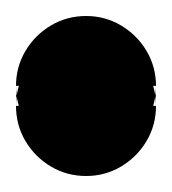

<svg xmlns="http://www.w3.org/2000/svg" viewBox="-20 -195 215 240"><path d="M0 -87.7H175V-62.7H0ZM87.7 -175Q63.7 -175 43.7 -163.2Q23.7 -151.3 11.8 -131.3Q0 -111.3 0 -87.7Q0 -63.7 11.8 -43.7Q23.7 -23.7 43.7 -11.8Q63.7 0 87.7 0Q111.3 0 131.3 -11.8Q151.3 -23.7 163.2 -43.7Q175 -63.7 175 -87.7Q175 -111.3 163.2 -131.3Q151.3 -151.3 131.3 -163.2Q111.3 -175 87.7 -175ZM87.7 -150Q63.7 -150 43.7 -138.2Q23.7 -126.3 11.8 -106.3Q0 -86.3 0 -62.7Q0 -38.7 11.8 -18.7Q23.7 1.3 43.7 13.2Q63.7 25 87.7 25Q111.3 25 131.3 13.2Q151.3 1.3 163.2 -18.7Q175 -38.7 175 -62.7Q175 -86.3 163.2 -106.3Q151.3 -126.3 131.3 -138.2Q111.3 -150 87.7 -150Z"/></svg>

Font: Wavefont Thin
Style: Regular
Weight: 100
Monospace: yes
Version: Version 3.005;gftools[0.9.33]